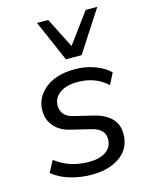

<svg xmlns="http://www.w3.org/2000/svg" viewBox="-115 -827 711 910"><g transform="rotate(-15 240.5 -372.0)"><path d="M223 9Q164 9 113 -7Q62 -23 30 -51L60 -107Q96 -79 137.5 -66Q179 -53 224 -53Q278 -53 308.5 -74.5Q339 -96 339 -135Q339 -185 275 -200L180 -223Q130 -234 101.5 -266Q73 -298 73 -344Q73 -409 126.5 -452Q180 -495 272 -495Q322 -495 368 -478.5Q414 -462 442 -434L414 -379Q356 -433 269 -433Q213 -433 181 -410Q149 -387 149 -348Q149 -324 163.5 -306.5Q178 -289 209 -282L304 -259Q357 -246 386.5 -216.5Q416 -187 416 -140Q416 -70 362.5 -30.5Q309 9 223 9ZM244 -551 156 -753H211L286 -605L395 -753H452L321 -551Z"/></g></svg>

Font: Nunito Sans
Style: Italic
Weight: 400
Italic angle: -9°
Designer: Vernon Adams
Foundry: Vernon Adams
Version: Version 3.006; ttfautohint (v1.8.3)